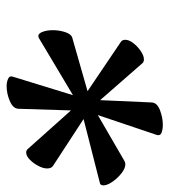

<svg xmlns="http://www.w3.org/2000/svg" viewBox="14 -739 511 579"><g transform="rotate(90 269.5 -449.5)"><path d="M240 -214Q227 -214 217.5 -218.5Q208 -223 211 -232L267 -414L96 -312Q84 -305 77.5 -319Q71 -333 71 -353Q71 -373 77 -391Q83 -409 94 -412L255 -458L107 -558Q100 -562 100 -572Q100 -583 110 -596Q120 -609 134 -618.5Q148 -628 159 -628Q167 -628 171 -623L282 -496L289 -652Q290 -668 312.5 -676.5Q335 -685 356 -685Q371 -685 380.5 -681Q390 -677 387 -667L327 -489L465 -569Q470 -572 475 -572Q488 -572 503 -560Q518 -548 528.5 -532.5Q539 -517 539 -506Q539 -496 531 -495L339 -446L480 -354Q488 -349 488 -336Q488 -324 480 -309Q472 -294 461 -283.5Q450 -273 440 -273Q434 -273 430 -277L313 -408L308 -249Q307 -233 284.5 -223.5Q262 -214 240 -214Z"/></g></svg>

Font: Tapestry
Style: Regular
Weight: 400
Designer: Robert E. Leuschke
Foundry: Robert E. Leuschke
Version: Version 1.010; ttfautohint (v1.8.4.7-5d5b)